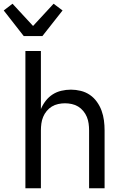

<svg xmlns="http://www.w3.org/2000/svg" viewBox="-48 -1008 668 1028"><path d="M79 -815 -28 -952 19 -988 129 -869 239 -988 287 -952 179 -815ZM88 0V-735H171V-424Q181 -448 197 -468.5Q213 -489 234 -502.5Q255 -516 280.5 -522Q306 -528 332 -528Q358 -528 384.5 -521.5Q411 -515 433 -500Q455 -485 471 -462.5Q487 -440 496 -415Q505 -390 508.5 -363.5Q512 -337 512 -310V0H429V-310Q429 -328 426.5 -346.5Q424 -365 417 -382Q410 -399 398 -413.5Q386 -428 370.5 -437.5Q355 -447 336.5 -451Q318 -455 300 -455Q282 -455 263.5 -451Q245 -447 229.5 -437.5Q214 -428 202 -413.5Q190 -399 183 -382Q176 -365 173.5 -346.5Q171 -328 171 -310V0Z"/></svg>

Font: Nova
Style: Regular
Weight: 400
Monospace: yes
Designer: Belleve Invis
Foundry: Belleve Invis
Version: Version 24.1.4; ttfautohint (v1.8.4)